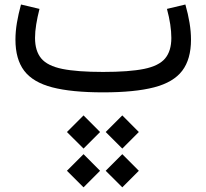

<svg xmlns="http://www.w3.org/2000/svg" viewBox="-20 -406 907 844"><path d="M274.2 174.3 347.2 247.1 419.9 174.3 347.2 101.3ZM444.6 174.3 517.6 247.1 590.3 174.3 517.6 101.3ZM444.6 344.7 517.6 417.5 590.3 344.7 517.6 271.7ZM274.2 344.7 347.2 417.5 419.9 344.7 347.2 271.7ZM794.9 -386.2 713.9 -366.9Q723.6 -330.6 728.4 -298.7Q733.2 -266.8 733.2 -239.3Q733.2 -181.9 705.9 -149.2Q678.7 -116.5 613.3 -103.1Q547.9 -89.8 433.3 -89.8Q319.1 -89.8 253.8 -103.1Q188.5 -116.5 161.3 -149.2Q134 -181.9 134 -239.3Q134 -266.8 139.2 -298.7Q144.3 -330.6 153.6 -366.9L72.3 -386.2Q60.8 -344.2 54.3 -305.7Q47.9 -267.1 47.9 -231.7Q47.9 -145.8 86.3 -95Q124.8 -44.2 209.6 -22.1Q294.4 0 433.3 0Q572.5 0 657.5 -22.1Q742.4 -44.2 781 -95Q819.6 -145.8 819.6 -231.7Q819.6 -267.1 813.2 -305.7Q806.9 -344.2 794.9 -386.2Z"/></svg>

Font: Estedad-FD-VF Thin
Style: Regular
Weight: 100
Designer: Amin Abedi
Version: Version 5.0